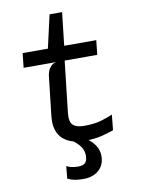

<svg xmlns="http://www.w3.org/2000/svg" viewBox="-102 -805 804 1094"><g transform="rotate(-10 300.0 -258.0)"><path d="M334.5 7.5Q298 7.5 266.2 -1.8Q234.5 -11 211.5 -31.2Q188.5 -51.5 178 -84.2Q167.5 -117 172.5 -164L198.5 -393.5Q200 -406.5 206 -421.5Q212 -436.5 224 -448.2Q236 -460 254 -462.5L216.5 -524L218.5 -541L263 -737H335.5L310 -510.5L304.5 -484.5L268.5 -166Q263 -114 283.2 -95.5Q303.5 -77 346.5 -77Q407 -77 446.2 -88.8Q485.5 -100.5 513.5 -113L504.5 -24Q473 -12.5 432.8 -2.5Q392.5 7.5 334.5 7.5ZM64.5 -462.5 73.5 -546H499.5L490.5 -462.5ZM292 220.5Q258.5 220.5 238.5 216Q218.5 211.5 199.5 202.5L206.5 131Q219 137.5 235 141.5Q251 145.5 274 145.5Q302.5 145.5 314.8 132.5Q327 119.5 327 90.5Q327 66 314.5 44.8Q302 23.5 272 0H347Q374 16.5 394 44.8Q414 73 414 110Q414 144 398.5 168.8Q383 193.5 355.5 207Q328 220.5 292 220.5Z"/></g></svg>

Font: Spline Sans Mono
Style: Italic
Weight: 400
Italic angle: -4°
Monospace: yes
Designer: Eben Sorkin, Mirko Velimirovic
Foundry: Sorkin Type
Version: Version 1.004